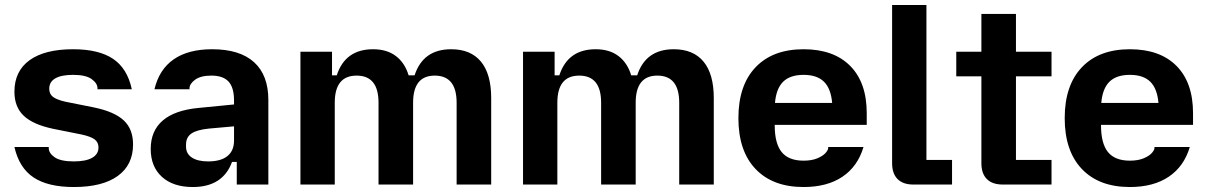

<svg xmlns="http://www.w3.org/2000/svg" viewBox="-20 -742 4854 772"><path d="M38 -151H176V-147Q176 -126 200 -109.5Q224 -93 277 -93Q325 -93 350.5 -107.5Q376 -122 376 -149Q376 -170 360.5 -181.5Q345 -193 309 -201L194 -224Q113 -241 75.5 -276.5Q38 -312 38 -373Q38 -456 99 -500Q160 -544 274 -544Q377 -544 434.5 -505.5Q492 -467 510 -383H372V-387Q372 -407 348.5 -424Q325 -441 274 -441Q227 -441 202.5 -427Q178 -413 178 -385Q178 -364 193 -352.5Q208 -341 243 -333L358 -310Q440 -293 477.5 -258Q515 -223 515 -161Q515 -79 453.5 -34.5Q392 10 277 10Q173 10 115 -28.5Q57 -67 38 -151Z M586 -143Q586 -216 634.5 -257.5Q683 -299 778 -308L921 -322V-338Q921 -390 899 -414Q877 -438 830 -438Q787 -438 764.5 -421.5Q742 -405 742 -387V-383H601Q620 -463 678.5 -503.5Q737 -544 833 -544Q944 -544 1001.5 -492Q1059 -440 1059 -340V0H932V-91H913Q876 10 755 10Q676 10 631 -31Q586 -72 586 -143ZM817 -93Q868 -93 894.5 -114.5Q921 -136 921 -177V-234L820 -225Q771 -220 749.5 -205Q728 -190 728 -161V-152Q728 -124 751.5 -108.5Q775 -93 817 -93Z M1414 -438Q1326 -438 1326 -329V0H1188V-534H1315V-439H1334Q1368 -544 1480 -544Q1536 -544 1572 -516.5Q1608 -489 1623 -439H1647Q1681 -544 1794 -544Q1873 -544 1914 -494Q1955 -444 1955 -348V0H1816V-329Q1816 -438 1728 -438Q1641 -438 1641 -329V0H1502V-329Q1502 -438 1414 -438Z M2309 -438Q2221 -438 2221 -329V0H2083V-534H2210V-439H2229Q2263 -544 2375 -544Q2431 -544 2467 -516.5Q2503 -489 2518 -439H2542Q2576 -544 2689 -544Q2768 -544 2809 -494Q2850 -444 2850 -348V0H2711V-329Q2711 -438 2623 -438Q2536 -438 2536 -329V0H2397V-329Q2397 -438 2309 -438Z M2949 -267Q2949 -399 3018 -471.5Q3087 -544 3211 -544Q3332 -544 3398.5 -477Q3465 -410 3465 -287V-240H3095V-238Q3095 -165 3123 -130.5Q3151 -96 3211 -96Q3244 -96 3266.5 -105.5Q3289 -115 3299.5 -127Q3310 -139 3310 -147V-151H3452Q3429 -73 3367.5 -31.5Q3306 10 3211 10Q3087 10 3018 -62.5Q2949 -135 2949 -267ZM3326 -328Q3321 -386 3293 -413.5Q3265 -441 3211 -441Q3157 -441 3129 -413.5Q3101 -386 3096 -328Z M3567 -86V-722H3705V-99H3808V0H3652Q3611 0 3589 -22Q3567 -44 3567 -86Z M3926 -86V-435H3825V-534H3926V-686H4065V-534H4208V-435H4065V-99H4208V0H4012Q3970 0 3948 -22Q3926 -44 3926 -86Z M4261 -267Q4261 -399 4330 -471.5Q4399 -544 4523 -544Q4644 -544 4710.5 -477Q4777 -410 4777 -287V-240H4407V-238Q4407 -165 4435 -130.5Q4463 -96 4523 -96Q4556 -96 4578.5 -105.5Q4601 -115 4611.5 -127Q4622 -139 4622 -147V-151H4764Q4741 -73 4679.5 -31.5Q4618 10 4523 10Q4399 10 4330 -62.5Q4261 -135 4261 -267ZM4638 -328Q4633 -386 4605 -413.5Q4577 -441 4523 -441Q4469 -441 4441 -413.5Q4413 -386 4408 -328Z"/></svg>

Font: Mozilla Text BETA
Style: Bold
Weight: 700
Designer: Studio DRAMA
Foundry: Studio DRAMA
Version: Version 0.100